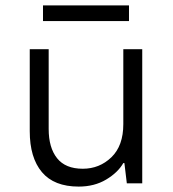

<svg xmlns="http://www.w3.org/2000/svg" viewBox="-20 -678 640 710"><path d="M271 12Q180 12 135 -41.5Q90 -95 90 -193V-496H160V-201Q160 -132 191 -93Q222 -54 286 -54Q348 -54 392 -96.5Q436 -139 436 -219V-496H506V0H449L440 -75H436Q416 -40 372.5 -14Q329 12 271 12ZM139 -600V-658H457V-600Z"/></svg>

Font: DM Mono Light
Style: Regular
Weight: 300
Designer: Colophon Foundry
Foundry: Colophon Foundry
Version: Version 1.000; ttfautohint (v1.8.2.53-6de2)